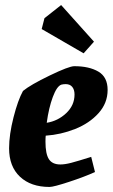

<svg xmlns="http://www.w3.org/2000/svg" viewBox="-20 -731 446 760"><path d="M161 -194Q160 -186 160 -170Q160 -122 173.5 -101Q187 -80 219 -80Q237 -80 262 -86.5Q287 -93 341 -110L356 -50Q314 -31 253 -11Q192 9 176 9Q102 9 59 -31.5Q16 -72 16 -144Q16 -198 33.5 -266.5Q51 -335 71 -371Q100 -395 176.5 -432Q253 -469 274 -469Q333 -469 369.5 -447.5Q406 -426 406 -375Q406 -323 370 -283Q334 -243 277.5 -220.5Q221 -198 161 -194ZM165 -245Q209 -252 242 -283Q275 -314 275 -357Q275 -376 266 -387Q257 -398 240 -398Q231 -398 223 -396Q205 -390 189 -347Q173 -304 165 -245ZM311 -520 145 -616 156 -659 222 -711 352 -566Z"/></svg>

Font: Grenze
Style: Bold Italic
Weight: 700
Italic angle: -10°
Designer: Renata Polastri
Foundry: Omnibus-Type
Version: Version 1.002; ttfautohint (v1.8)